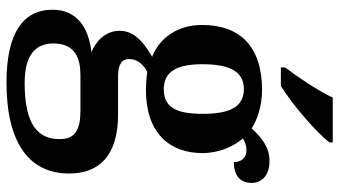

<svg xmlns="http://www.w3.org/2000/svg" viewBox="-247 -559 1046 592"><g transform="rotate(90 276.0 -263.0)"><path d="M188 -606H245C304 -642 394 -721 419 -756V-766H281C260 -721 217 -657 188 -619ZM234 240C425 240 515 167 515 47C515 -45 461 -104 333 -104H215C178 -104 162 -116 162 -138C162 -165 181 -184 202 -194C215 -192 243 -190 258 -190C391 -190 452 -264 452 -364C452 -416 432 -459 407 -489C416 -495 430 -500 444 -500C466 -500 480 -484 480 -461C528 -461 544 -487 544 -516C544 -546 522 -571 477 -571C435 -571 405 -548 376 -516C350 -533 306 -548 258 -548C122 -548 57 -479 57 -363C57 -287 97 -232 155 -209C106 -181 75 -151 75 -109C75 -63 109 -35 141 -22C62 -13 10 25 10 98C10 190 84 240 234 240ZM255 -245C199 -245 178 -288 178 -364C178 -443 198 -492 254 -492C312 -492 331 -445 331 -365C331 -287 313 -245 255 -245ZM236 184C150 184 114 151 114 95C114 25 165 12 211 12H320C379 12 409 27 409 76C409 144 363 184 236 184Z"/></g></svg>

Font: Noto Serif Semi
Style: Regular
Weight: 600
Designer: Monotype Design Team
Foundry: Monotype Imaging Inc.
Version: Version 1.002